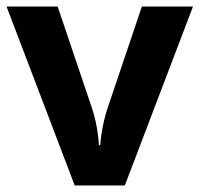

<svg xmlns="http://www.w3.org/2000/svg" viewBox="-20 -566 609 586"><path d="M208 0 0 -546H156L261 -235Q267 -217 271.5 -197Q276 -177 278.5 -158Q281 -139 282 -123H286Q287 -140 290 -159Q293 -178 297.5 -197.5Q302 -217 308 -235L413 -546H569L361 0Z"/></svg>

Font: Noto Sans Kawi
Style: Bold
Weight: 700
Designer: Fadhl Haqq
Version: Version 1.000